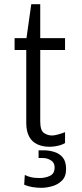

<svg xmlns="http://www.w3.org/2000/svg" viewBox="-20 -694 394 921"><path d="M217 10Q185 10 159.5 -1.5Q134 -13 120 -38.5Q106 -64 106 -104V-454H50V-511H107L130 -674H173V-511H292V-454H173V-112Q173 -68 191 -56Q209 -44 230 -44Q241 -44 260.5 -49.5Q280 -55 292 -60V-8Q283 -2 270 2Q257 6 243.5 8Q230 10 217 10ZM179 207Q158 207 136 203.5Q114 200 96 192L99 145Q109 151 126.5 155.5Q144 160 170 160Q197 160 219.5 149.5Q242 139 242 109Q242 86 224 75Q206 64 186 64H165V27H189Q216 27 241 35Q266 43 281.5 62Q297 81 297 117Q297 153 277 172.5Q257 192 229.5 199.5Q202 207 179 207Z"/></svg>

Font: Chivo ExtraLight
Style: Regular
Weight: 250
Designer: Hector Gatti
Foundry: Omnibus-Type
Version: Version 2.002